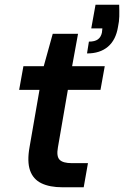

<svg xmlns="http://www.w3.org/2000/svg" viewBox="-20 -792 525 812"><path d="M244 0Q190 0 155 -17Q120 -34 107 -71.5Q94 -109 105 -170L147 -412H61L79 -512H165L203 -649H310L285 -512H423L405 -412H267L225 -169Q218 -131 232 -116.5Q246 -102 284 -102H352L334 0ZM348 -566 356 -616Q381 -616 394 -625.5Q407 -635 411 -654L413 -672H366L384 -772H484Q485 -744 484.5 -722.5Q484 -701 479 -678Q470 -623 436.5 -594.5Q403 -566 348 -566Z"/></svg>

Font: DM Sans 12pt SemiBold
Style: Italic
Weight: 600
Italic angle: -10°
Version: Version 4.004;gftools[0.9.30]